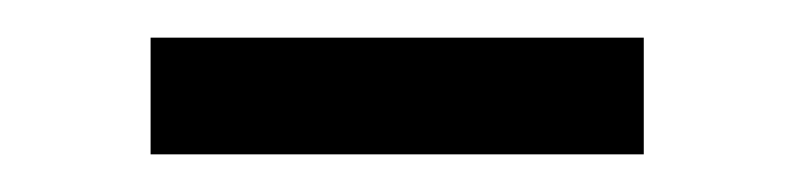

<svg xmlns="http://www.w3.org/2000/svg" viewBox="-20 -322 422 102"><path d="M60 -302H322V-240H60Z"/></svg>

Font: APTA Sans Regular
Style: Regular
Weight: 400
Version: Version 7.200